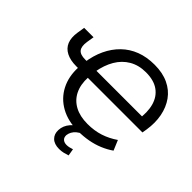

<svg xmlns="http://www.w3.org/2000/svg" viewBox="-210 -945 1372 1372"><g transform="rotate(45 475.5 -259.5)"><path d="M561 9Q461 9 387.5 -32Q314 -73 276 -146.5Q238 -220 243 -316L260 -310H226Q166 -310 126 -330.5Q86 -351 70 -390Q54 -429 63 -487L72 -544H167L158 -488Q150 -436 168.5 -412.5Q187 -389 237 -389H268L248 -372Q259 -450 288.5 -512.5Q318 -575 364.5 -620.5Q411 -666 473.5 -690Q536 -714 615 -714Q696 -714 755.5 -686Q815 -658 851 -607.5Q887 -557 900 -490Q913 -423 901 -346L895 -310H330L343 -314Q339 -240 365 -186.5Q391 -133 444 -104Q497 -75 575 -75Q643 -75 700 -93.5Q757 -112 809 -148L841 -72Q804 -46 759.5 -27.5Q715 -9 665 0Q615 9 561 9ZM609 -632Q537 -632 483 -600.5Q429 -569 395.5 -512Q362 -455 349 -378L332 -389H834L807 -352Q821 -437 803.5 -500Q786 -563 737.5 -597.5Q689 -632 609 -632ZM557 195Q508 195 482 169.5Q456 144 458 102Q460 57 492 20Q524 -17 571 -38L599 0Q577 9 560.5 23Q544 37 535 53.5Q526 70 524 88Q523 112 537 124.5Q551 137 575 137Q588 137 601 134Q614 131 629 126L638 179Q621 185 600.5 190Q580 195 557 195Z"/></g></svg>

Font: Nunito Sans 10pt Medium
Style: Italic
Weight: 500
Italic angle: -9°
Designer: Vernon Adams
Foundry: Vernon Adams
Version: Version 3.101;gftools[0.9.27]